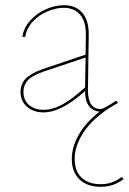

<svg xmlns="http://www.w3.org/2000/svg" viewBox="-20 -429 495 738"><path d="M455 259Q418 289 367 289Q315 289 285.5 260.5Q256 232 256 182Q256 136 283 88.5Q310 41 363 0Q336 -2 321.5 -22Q307 -42 307 -79Q216 3 147 3Q109 3 84 -18.5Q59 -40 59 -76Q59 -106 78.5 -126.5Q98 -147 143 -163L309 -219L310 -294Q311 -346 288 -372.5Q265 -399 225 -399Q195 -399 162 -385Q129 -371 105.5 -345.5Q82 -320 77 -287H66Q71 -322 96 -350Q121 -378 156.5 -393.5Q192 -409 226 -409Q272 -409 297 -379Q322 -349 321 -294L318 -82Q318 -10 367 -10Q374 -10 391 -20L411 -32Q416 -36 428 -42L433 -33Q352 11 309.5 68Q267 125 267 182Q267 228 293 253.5Q319 279 368 279Q412 279 448 251ZM147 -7Q183 -7 221 -28Q259 -49 307 -93L309 -208L148 -154Q104 -139 87 -120.5Q70 -102 70 -77Q70 -43 92 -25Q114 -7 147 -7Z"/></svg>

Font: Ysabeau Hairline
Style: Regular
Weight: 100
Designer: Christian Thalmann (Catharsis Fonts)
Version: Version 0.003